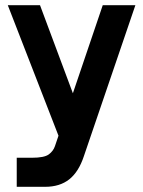

<svg xmlns="http://www.w3.org/2000/svg" viewBox="-20 -520 550 740"><path d="M44.5 200V88H103.5Q150.5 88 168 75.1Q185.5 62.2 191.8 43.2L376 -500H501.8L303.2 82.2Q283.2 142.5 246.9 171.2Q210.5 200 153.8 200ZM208.8 11.8 10 -500H134.2L325.2 11.8Z"/></svg>

Font: Haskoy
Style: Regular
Weight: 400
Designer: Ertekin Erdin
Foundry: Ertekin Erdin
Version: Version 1.500